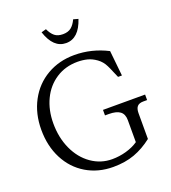

<svg xmlns="http://www.w3.org/2000/svg" viewBox="-164 -1045 1054 1182"><g transform="rotate(-20 362.5 -454.5)"><path d="M384.8 -32.2Q431.2 -32.2 476.6 -44.9Q522 -57.6 556.2 -81.1V-226.1Q556.2 -264.6 532.5 -282.7Q508.8 -300.8 458 -300.8H434.1V-336.9H710V-300.8H685.1Q657.7 -300.8 645.3 -286.9Q632.8 -272.9 632.8 -243.2V-74.2Q576.2 -29.8 514.6 -7.3Q453.1 15.1 375 15.1Q276.4 15.1 198.7 -31.2Q121.1 -77.6 78.1 -161.1Q35.2 -244.6 35.2 -351.1Q35.2 -456.5 79.6 -539.6Q124 -622.6 203.4 -668.7Q282.7 -714.8 382.8 -714.8Q496.1 -714.8 599.1 -662.1L616.2 -496.1H590.8Q585.4 -507.3 573.7 -535.6Q562 -564 554.2 -579.1Q538.1 -612.3 509.3 -633.1Q480.5 -653.8 450.7 -661.4Q420.9 -668.9 387.2 -668.9Q307.6 -668.9 246.1 -628.9Q184.6 -588.9 151.4 -519.3Q118.2 -449.7 118.2 -362.8Q118.2 -269.5 152.8 -193.8Q187.5 -118.2 248.8 -75.2Q310.1 -32.2 384.8 -32.2ZM242.2 -915Q279.8 -800.8 362.8 -800.8Q446.3 -800.8 483.9 -915L452.1 -923.8Q437.5 -891.6 417 -875.2Q396.5 -858.9 362.8 -858.9Q329.1 -858.9 308.8 -875.2Q288.6 -891.6 273.9 -923.8Z"/></g></svg>

Font: LT Superior Serif
Style: Regular
Weight: 400
Designer: Daniel Lyons
Foundry: LyonsType
Version: Version 2.120;FEAKit 1.0